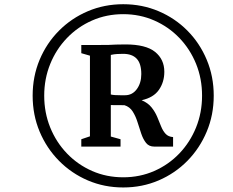

<svg xmlns="http://www.w3.org/2000/svg" viewBox="-20 -930 1078 888"><path d="M131 -487.5Q131 -576.5 163.2 -653.5Q195.5 -730.5 253 -788.2Q310.5 -846 386.5 -878.2Q462.5 -910.5 550 -910.5Q637.5 -910.5 713.5 -878.2Q789.5 -846 846.8 -788.2Q904 -730.5 936.2 -653.5Q968.5 -576.5 968.5 -487.5Q968.5 -398.5 936.2 -321.5Q904 -244.5 846.8 -186.2Q789.5 -128 713.5 -95.5Q637.5 -63 550 -63Q462.5 -63 386.5 -95.5Q310.5 -128 253 -186.2Q195.5 -244.5 163.2 -321.5Q131 -398.5 131 -487.5ZM184.5 -487.5Q184.5 -409 212.2 -340.5Q240 -272 289.8 -220.2Q339.5 -168.5 406 -139.2Q472.5 -110 550 -110Q627 -110 693.5 -139.2Q760 -168.5 809.5 -220.2Q859 -272 886.8 -340.5Q914.5 -409 914.5 -487.5Q914.5 -566.5 886.8 -634.8Q859 -703 809.5 -754.5Q760 -806 693.5 -835.2Q627 -864.5 550 -864.5Q472.5 -864.5 406 -835.2Q339.5 -806 289.8 -754.2Q240 -702.5 212.2 -634Q184.5 -565.5 184.5 -487.5ZM396 -299.5V-672.5L356 -684V-722H442Q464 -721.5 480.8 -722.2Q497.5 -723 515.8 -723.8Q534 -724.5 560.5 -724.5Q654.5 -724.5 697.2 -690Q740 -655.5 740 -598Q740 -550.5 715 -514.5Q690 -478.5 635 -466.5Q664.5 -454 681 -433.2Q697.5 -412.5 707.2 -389.2Q717 -366 725.2 -345.2Q733.5 -324.5 746 -311Q758.5 -297.5 780.5 -296V-252H693.5Q669 -252 655.5 -269Q642 -286 633.2 -312Q624.5 -338 616 -365.2Q607.5 -392.5 593.8 -414.2Q580 -436 555.5 -443.5L492.5 -444V-298.5L537.5 -286V-252H356V-286ZM492.5 -493Q500 -491 512.2 -490.2Q524.5 -489.5 537.2 -489.5Q550 -489.5 558.5 -489.5Q592 -489.5 612.8 -517.8Q633.5 -546 633.5 -587.5Q633.5 -636 612.2 -658.5Q591 -681 549.5 -681Q535.5 -681 521.8 -680.2Q508 -679.5 492.5 -676Z"/></svg>

Font: Merriweather 72pt SemiBold
Style: Italic
Weight: 600
Italic angle: -7.8°
Version: Version 2.101